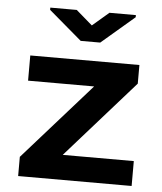

<svg xmlns="http://www.w3.org/2000/svg" viewBox="-53 -790 706 837"><g transform="rotate(5 300.0 -372.0)"><path d="M243.2 -108.9H554.2V0H57.6V-84L353.5 -418H64.5V-528.3H542V-446.8ZM320.3 -682.1 392.1 -743.7H507.8V-734.4L363.3 -610.8H277.8L133.3 -733.9V-743.7H249Z"/></g></svg>

Font: Roboto Mono
Style: Bold
Weight: 700
Designer: Google
Version: Version 2.000985; 2015; ttfautohint (v1.3)